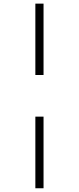

<svg xmlns="http://www.w3.org/2000/svg" viewBox="-20 -780 428 1042"><path d="M171.9 -760.3H216.3V-373H171.9ZM171.9 -147H216.3V241.7H171.9Z"/></svg>

Font: Open Sans Condensed Light
Style: Regular
Weight: 300
Width: 3
Designer: Monotype Design Team
Foundry: Monotype Imaging Inc.
Version: Version 3.003; ttfautohint (v1.8.4)